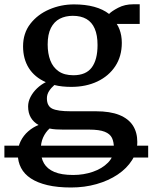

<svg xmlns="http://www.w3.org/2000/svg" viewBox="-50 -586 694 874"><path d="M624.5 77V131H-30V77ZM273.5 267.5Q212 267.5 166.2 256.8Q120.5 246 90.5 226.2Q60.5 206.5 45.8 178.2Q31 150 31 114.5Q31 82.5 44 56.5Q57 30.5 78.5 11.8Q100 -7 125.5 -17Q102.5 -30 90.2 -51Q78 -72 78 -101.5Q78 -123.5 89 -144.8Q100 -166 118.2 -183.5Q136.5 -201 158.5 -212Q107.5 -234.5 81.2 -276.2Q55 -318 55 -375Q55 -435 88.2 -477.8Q121.5 -520.5 174.5 -543.2Q227.5 -566 287 -566Q338.5 -566 378.8 -555Q419 -544 446.5 -522.5Q458 -535 488.2 -550.8Q518.5 -566.5 556 -566.5H586V-477H481.5Q488.5 -466.5 493.8 -452.8Q499 -439 501.8 -423.5Q504.5 -408 504.5 -391Q504.5 -330 475 -285Q445.5 -240 393.5 -215.2Q341.5 -190.5 274.5 -190.5Q254 -190.5 234.5 -192.5Q215 -194.5 197.5 -199Q183 -186.5 173.2 -171.2Q163.5 -156 163.5 -138.5Q163.5 -103 188.2 -91.2Q213 -79.5 272 -79.5H386.5Q451 -79.5 492.8 -62.8Q534.5 -46 554.8 -14.8Q575 16.5 575 60Q575 105 551.2 142.8Q527.5 180.5 485.8 208.5Q444 236.5 389.5 252Q335 267.5 273.5 267.5ZM283 210.5Q330.5 210.5 372.8 196Q415 181.5 441.8 154.2Q468.5 127 468.5 88Q468.5 60.5 459.8 42Q451 23.5 426.8 13.8Q402.5 4 356 4H238Q221 4 205 3Q189 2 175.5 -1Q157 16 146.2 40Q135.5 64 135.5 96Q135.5 132 150.2 157.5Q165 183 197.5 196.8Q230 210.5 283 210.5ZM284 -243.5Q341.5 -243.5 367.8 -279Q394 -314.5 394 -381Q394 -426 381.2 -455.5Q368.5 -485 343.5 -499.5Q318.5 -514 281.5 -514Q248 -514 222.2 -500.8Q196.5 -487.5 181.8 -458.8Q167 -430 167 -383.5Q167 -342.5 179 -311Q191 -279.5 216.8 -261.5Q242.5 -243.5 284 -243.5Z"/></svg>

Font: Merriweather 28pt Medium
Style: Regular
Weight: 500
Version: Version 2.100